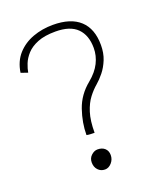

<svg xmlns="http://www.w3.org/2000/svg" viewBox="-137 -828 791 925"><g transform="rotate(-20 259.0 -365.5)"><path d="M254.5 -178.5Q246.5 -178.5 234.2 -179Q222 -179.5 214 -181.5Q214 -244 236.2 -308.8Q258.5 -373.5 314.5 -419Q354 -451.5 372.2 -488Q390.5 -524.5 390.5 -564Q390.5 -629.5 354.5 -665.5Q318.5 -701.5 243.5 -701.5Q188 -701.5 152 -687Q116 -672.5 95.5 -650Q75 -627.5 65.5 -603.2Q56 -579 53 -560L18 -572Q26.5 -628.5 59.2 -664.8Q92 -701 140 -718.5Q188 -736 242.5 -736Q334 -736 381 -692.5Q428 -649 428 -565.5Q428 -524.5 414.8 -491.8Q401.5 -459 382 -434.8Q362.5 -410.5 343.5 -394.5Q321.5 -376 301 -349.2Q280.5 -322.5 267.5 -281.5Q254.5 -240.5 254.5 -178.5ZM242 5Q220.5 5 206.5 -10Q192.5 -25 192.5 -48.5Q192.5 -70.5 207.8 -84.5Q223 -98.5 240 -98.5Q263.5 -98.5 277.2 -85.8Q291 -73 291 -51.5Q291 -29 276 -12Q261 5 242 5Z"/></g></svg>

Font: Grandstander Thin
Style: Regular
Weight: 100
Designer: Tyler Finck
Foundry: Etcetera Type Co
Version: Version 1.200; ttfautohint (v1.8.3)